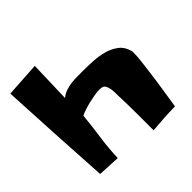

<svg xmlns="http://www.w3.org/2000/svg" viewBox="-186 -910 1117 1117"><g transform="rotate(-45 373.0 -351.0)"><path d="M706.1 -380.9Q706.1 -344.7 701.7 -308.1Q697.3 -271.5 692.4 -235.4Q684.6 -171.9 674.8 -109.9Q665 -47.9 655.3 15.6Q607.4 16.6 561.5 19.5Q515.6 22.5 468.8 26.4Q468.8 -44.9 468.8 -114.7Q468.8 -184.6 465.8 -254.9Q465.8 -268.6 465.3 -290Q464.8 -311.5 460.9 -325.2Q455.1 -347.7 446.3 -356Q437.5 -364.3 412.1 -364.3Q394.5 -364.3 371.1 -360.4Q347.7 -356.4 323.2 -350.6Q298.8 -344.7 276.9 -337.4Q254.9 -330.1 240.2 -322.3Q232.4 -243.2 221.2 -165Q210 -86.9 207 -6.8L69.3 -13.7Q58.6 -189.5 48.8 -363.8Q39.1 -538.1 30.3 -713.9L245.1 -727.5Q243.2 -663.1 241.2 -599.1Q239.3 -535.2 237.3 -470.7Q255.9 -486.3 279.3 -494.6Q302.7 -502.9 327.6 -505.9Q352.5 -508.8 377.9 -508.8Q403.3 -508.8 426.8 -508.8Q461.9 -508.8 506.3 -506.3Q550.8 -503.9 591.3 -492.7Q631.8 -481.4 663.1 -457Q694.3 -432.6 705.1 -388.7Q706.1 -386.7 706.1 -384.8Q706.1 -382.8 706.1 -380.9Z"/></g></svg>

Font: Slackey
Style: Regular
Weight: 400
Designer: Squid
Foundry: Font Diner, Inc DBA Sideshow
Version: Version 1.001